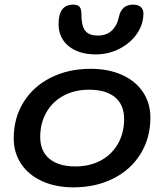

<svg xmlns="http://www.w3.org/2000/svg" viewBox="-20 -796 706 826"><path d="M39 -201Q39 -288 81 -356Q123 -424 198.5 -462Q274 -500 370 -500Q446 -500 504.5 -474Q563 -448 595 -400Q627 -352 627 -290Q627 -203 585 -134.5Q543 -66 467.5 -28Q392 10 296 10Q220 10 161.5 -16.5Q103 -43 71 -91Q39 -139 39 -201ZM514 -284Q514 -345 475 -377.5Q436 -410 363 -410Q301 -410 253.5 -384.5Q206 -359 179.5 -312.5Q153 -266 153 -207Q153 -146 192.5 -113Q232 -80 305 -80Q366 -80 413.5 -105.5Q461 -131 487.5 -177.5Q514 -224 514 -284ZM232 -692Q232 -776 294 -776Q315 -776 322.5 -766.5Q330 -757 330 -738Q330 -686 346 -664.5Q362 -643 401 -643Q438 -643 461 -664.5Q484 -686 492 -725Q497 -749 512 -762.5Q527 -776 552 -776Q574 -776 585.5 -766Q597 -756 597 -738Q597 -692 569.5 -651.5Q542 -611 494.5 -586.5Q447 -562 392 -562Q319 -562 275.5 -597.5Q232 -633 232 -692Z"/></svg>

Font: Kodchasan SemiBold
Style: Italic
Weight: 600
Italic angle: -10°
Version: Version 1.000; ttfautohint (v1.6)